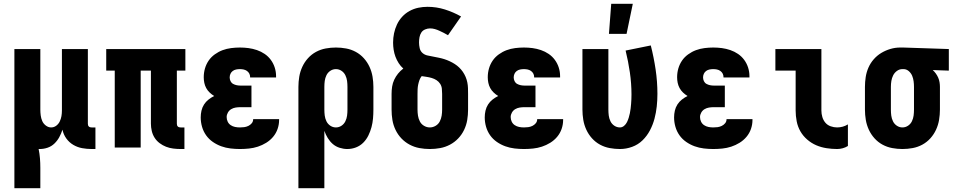

<svg xmlns="http://www.w3.org/2000/svg" viewBox="-20 -779 5040 1014"><path d="M56 215V-520H193V-200Q193 -185 195 -169.5Q197 -154 203 -140Q209 -126 222 -116Q235 -106 250 -106Q265 -106 277 -115Q289 -124 295.5 -137.5Q302 -151 304.5 -165.5Q307 -180 307 -195V-520H444V-126Q444 -122 445 -118Q446 -114 449 -111Q452 -108 456 -107Q460 -106 464 -106H484V8H464Q439 8 414 3.5Q389 -1 367 -14Q345 -27 330 -48Q315 -69 310 -94Q303 -73 293 -54.5Q283 -36 267.5 -21Q252 -6 231.5 1Q211 8 190 8H184Q189 32 191 57Q193 82 193 107V215Z M954 8H934Q914 8 894.5 5.5Q875 3 857 -4Q839 -11 823 -23Q807 -35 796.5 -51.5Q786 -68 781.5 -87.5Q777 -107 777 -126V-406H723V0H586V-406H541V-520H959V-406H914V-126Q914 -122 915 -118Q916 -114 919 -111Q922 -108 926 -107Q930 -106 934 -106H954Z M1247 8Q1222 8 1197 5Q1172 2 1148.5 -6.5Q1125 -15 1104 -29.5Q1083 -44 1068.5 -64.5Q1054 -85 1047 -109.5Q1040 -134 1040 -159Q1040 -177 1044 -194.5Q1048 -212 1057.5 -227Q1067 -242 1081 -253Q1095 -264 1111 -272Q1098 -280 1087 -290.5Q1076 -301 1069 -314Q1062 -327 1059 -341.5Q1056 -356 1056 -371Q1056 -395 1062.5 -417.5Q1069 -440 1082 -459Q1095 -478 1114.5 -492Q1134 -506 1155.5 -514Q1177 -522 1200.5 -525Q1224 -528 1247 -528Q1270 -528 1292.5 -525Q1315 -522 1337 -514.5Q1359 -507 1378 -494Q1397 -481 1410.5 -462.5Q1424 -444 1431 -422Q1438 -400 1438 -377V-370H1301V-372Q1301 -382 1296.5 -390.5Q1292 -399 1284 -404.5Q1276 -410 1266.5 -412Q1257 -414 1247 -414Q1237 -414 1227 -412Q1217 -410 1209 -404Q1201 -398 1197 -389Q1193 -380 1193 -370Q1193 -360 1197.5 -350.5Q1202 -341 1211 -336Q1220 -331 1230 -329Q1240 -327 1250 -327H1308V-213H1250Q1237 -213 1224.5 -211Q1212 -209 1201 -202.5Q1190 -196 1183.5 -184.5Q1177 -173 1177 -161Q1177 -148 1182.5 -136.5Q1188 -125 1198.5 -118Q1209 -111 1221.5 -108.5Q1234 -106 1247 -106Q1259 -106 1270 -107.5Q1281 -109 1291.5 -114Q1302 -119 1309.5 -128Q1317 -137 1317 -149V-150H1454V-145Q1454 -121 1446 -98Q1438 -75 1422.5 -56.5Q1407 -38 1386 -25Q1365 -12 1342 -4.5Q1319 3 1295 5.5Q1271 8 1247 8Z M1556 215V-320Q1556 -347 1560.5 -374Q1565 -401 1576.5 -426Q1588 -451 1606.5 -471.5Q1625 -492 1649 -505Q1673 -518 1700 -523Q1727 -528 1754 -528Q1781 -528 1808 -523Q1835 -518 1859 -505Q1883 -492 1901.5 -471.5Q1920 -451 1931.5 -426Q1943 -401 1947.5 -374Q1952 -347 1952 -320V-200Q1952 -177 1950 -153.5Q1948 -130 1942 -107.5Q1936 -85 1925.5 -63.5Q1915 -42 1898.5 -25.5Q1882 -9 1860 -0.5Q1838 8 1814 8Q1794 8 1773.5 1.5Q1753 -5 1737.5 -18.5Q1722 -32 1711 -50Q1700 -68 1693 -88V215ZM1754 -106Q1770 -106 1783.5 -115Q1797 -124 1804 -138.5Q1811 -153 1813 -168.5Q1815 -184 1815 -200V-320Q1815 -336 1813 -351.5Q1811 -367 1804 -381.5Q1797 -396 1783.5 -405Q1770 -414 1754 -414Q1738 -414 1724.5 -405Q1711 -396 1704 -381.5Q1697 -367 1695 -351.5Q1693 -336 1693 -320V-200Q1693 -184 1695 -168.5Q1697 -153 1704 -138.5Q1711 -124 1724.5 -115Q1738 -106 1754 -106Z M2250 8Q2222 8 2195 3Q2168 -2 2143.5 -15Q2119 -28 2100 -48Q2081 -68 2069 -93Q2057 -118 2052.5 -145Q2048 -172 2048 -200V-283Q2048 -303 2051 -322Q2054 -341 2062 -358Q2070 -375 2082 -390Q2094 -405 2110 -417Q2096 -429 2085.5 -445.5Q2075 -462 2068.5 -479.5Q2062 -497 2059 -516Q2056 -535 2056 -554Q2056 -579 2061 -603Q2066 -627 2076.5 -649.5Q2087 -672 2104 -690.5Q2121 -709 2143 -721Q2165 -733 2189 -738Q2213 -743 2238 -743Q2285 -743 2329.5 -729Q2374 -715 2415 -692L2346 -593Q2335 -600 2323.5 -605.5Q2312 -611 2300.5 -616.5Q2289 -622 2276.5 -625.5Q2264 -629 2251 -629Q2238 -629 2225 -623.5Q2212 -618 2205 -607Q2198 -596 2195.5 -582.5Q2193 -569 2193 -555Q2193 -540 2196.5 -524.5Q2200 -509 2211.5 -499Q2223 -489 2238 -486Q2253 -483 2268 -480Q2283 -477 2298 -474Q2313 -471 2327 -466.5Q2341 -462 2355 -455.5Q2369 -449 2381.5 -441Q2394 -433 2405 -422.5Q2416 -412 2424.5 -399.5Q2433 -387 2439 -373Q2445 -359 2448 -344Q2451 -329 2451.5 -314Q2452 -299 2452 -283V-200Q2452 -172 2447.5 -145Q2443 -118 2431 -93Q2419 -68 2400 -48Q2381 -28 2356.5 -15Q2332 -2 2305 3Q2278 8 2250 8ZM2250 -106Q2266 -106 2280.5 -114.5Q2295 -123 2302.5 -137.5Q2310 -152 2312.5 -168Q2315 -184 2315 -200V-283Q2315 -297 2313.5 -311Q2312 -325 2304.5 -336.5Q2297 -348 2285.5 -355.5Q2274 -363 2260.5 -367Q2247 -371 2233.5 -373Q2220 -375 2207 -377Q2199 -367 2195 -355.5Q2191 -344 2188.5 -332Q2186 -320 2185.5 -308Q2185 -296 2185 -283V-200Q2185 -184 2187.5 -168Q2190 -152 2197.5 -137.5Q2205 -123 2219.5 -114.5Q2234 -106 2250 -106Z M2747 8Q2722 8 2697 5Q2672 2 2648.5 -6.5Q2625 -15 2604 -29.5Q2583 -44 2568.5 -64.5Q2554 -85 2547 -109.5Q2540 -134 2540 -159Q2540 -177 2544 -194.5Q2548 -212 2557.5 -227Q2567 -242 2581 -253Q2595 -264 2611 -272Q2598 -280 2587 -290.5Q2576 -301 2569 -314Q2562 -327 2559 -341.5Q2556 -356 2556 -371Q2556 -395 2562.5 -417.5Q2569 -440 2582 -459Q2595 -478 2614.5 -492Q2634 -506 2655.5 -514Q2677 -522 2700.5 -525Q2724 -528 2747 -528Q2770 -528 2792.5 -525Q2815 -522 2837 -514.5Q2859 -507 2878 -494Q2897 -481 2910.5 -462.5Q2924 -444 2931 -422Q2938 -400 2938 -377V-370H2801V-372Q2801 -382 2796.5 -390.5Q2792 -399 2784 -404.5Q2776 -410 2766.5 -412Q2757 -414 2747 -414Q2737 -414 2727 -412Q2717 -410 2709 -404Q2701 -398 2697 -389Q2693 -380 2693 -370Q2693 -360 2697.5 -350.5Q2702 -341 2711 -336Q2720 -331 2730 -329Q2740 -327 2750 -327H2808V-213H2750Q2737 -213 2724.5 -211Q2712 -209 2701 -202.5Q2690 -196 2683.5 -184.5Q2677 -173 2677 -161Q2677 -148 2682.5 -136.5Q2688 -125 2698.5 -118Q2709 -111 2721.5 -108.5Q2734 -106 2747 -106Q2759 -106 2770 -107.5Q2781 -109 2791.5 -114Q2802 -119 2809.5 -128Q2817 -137 2817 -149V-150H2954V-145Q2954 -121 2946 -98Q2938 -75 2922.5 -56.5Q2907 -38 2886 -25Q2865 -12 2842 -4.5Q2819 3 2795 5.5Q2771 8 2747 8Z M3254 8Q3227 8 3200 3Q3173 -2 3149 -15Q3125 -28 3106.5 -48.5Q3088 -69 3076.5 -94Q3065 -119 3060.5 -146Q3056 -173 3056 -200V-520H3193V-200Q3193 -184 3195 -168.5Q3197 -153 3204 -138.5Q3211 -124 3224.5 -115Q3238 -106 3254 -106Q3266 -106 3276 -114.5Q3286 -123 3291.5 -134.5Q3297 -146 3300.5 -157.5Q3304 -169 3306.5 -181Q3309 -193 3310.5 -205.5Q3312 -218 3313 -230.5Q3314 -243 3314.5 -255Q3315 -267 3315 -280Q3315 -338 3306.5 -396.5Q3298 -455 3284 -512L3417 -539Q3433 -476 3442.5 -412Q3452 -348 3452 -283Q3452 -250 3448.5 -217Q3445 -184 3436.5 -152Q3428 -120 3412.5 -90.5Q3397 -61 3373.5 -38Q3350 -15 3318.5 -3.5Q3287 8 3254 8ZM3196 -600 3208 -759H3322L3289 -600Z M3747 8Q3722 8 3697 5Q3672 2 3648.5 -6.5Q3625 -15 3604 -29.5Q3583 -44 3568.5 -64.5Q3554 -85 3547 -109.5Q3540 -134 3540 -159Q3540 -177 3544 -194.5Q3548 -212 3557.5 -227Q3567 -242 3581 -253Q3595 -264 3611 -272Q3598 -280 3587 -290.5Q3576 -301 3569 -314Q3562 -327 3559 -341.5Q3556 -356 3556 -371Q3556 -395 3562.5 -417.5Q3569 -440 3582 -459Q3595 -478 3614.5 -492Q3634 -506 3655.5 -514Q3677 -522 3700.5 -525Q3724 -528 3747 -528Q3770 -528 3792.5 -525Q3815 -522 3837 -514.5Q3859 -507 3878 -494Q3897 -481 3910.5 -462.5Q3924 -444 3931 -422Q3938 -400 3938 -377V-370H3801V-372Q3801 -382 3796.5 -390.5Q3792 -399 3784 -404.5Q3776 -410 3766.5 -412Q3757 -414 3747 -414Q3737 -414 3727 -412Q3717 -410 3709 -404Q3701 -398 3697 -389Q3693 -380 3693 -370Q3693 -360 3697.5 -350.5Q3702 -341 3711 -336Q3720 -331 3730 -329Q3740 -327 3750 -327H3808V-213H3750Q3737 -213 3724.5 -211Q3712 -209 3701 -202.5Q3690 -196 3683.5 -184.5Q3677 -173 3677 -161Q3677 -148 3682.5 -136.5Q3688 -125 3698.5 -118Q3709 -111 3721.5 -108.5Q3734 -106 3747 -106Q3759 -106 3770 -107.5Q3781 -109 3791.5 -114Q3802 -119 3809.5 -128Q3817 -137 3817 -149V-150H3954V-145Q3954 -121 3946 -98Q3938 -75 3922.5 -56.5Q3907 -38 3886 -25Q3865 -12 3842 -4.5Q3819 3 3795 5.5Q3771 8 3747 8Z M4401 8Q4373 8 4344.5 3.5Q4316 -1 4290.5 -12Q4265 -23 4243 -42Q4221 -61 4207 -85.5Q4193 -110 4187.5 -138.5Q4182 -167 4182 -195V-406H4075V-520H4318V-195Q4318 -178 4323 -161Q4328 -144 4339 -131Q4350 -118 4367 -112Q4384 -106 4401 -106Q4416 -106 4430.5 -110Q4445 -114 4458 -122V-8Q4445 0 4430.5 4Q4416 8 4401 8Z M4746 8Q4719 8 4692 3Q4665 -2 4641 -15Q4617 -28 4598.5 -48.5Q4580 -69 4568.5 -94Q4557 -119 4552.5 -146Q4548 -173 4548 -200V-320Q4548 -346 4552 -372Q4556 -398 4566.5 -422Q4577 -446 4594.5 -466Q4612 -486 4634.5 -499.5Q4657 -513 4682.5 -520.5Q4708 -528 4734 -528H4750L4991 -520V-406L4906 -409Q4915 -401 4922.5 -390.5Q4930 -380 4935 -368.5Q4940 -357 4942 -344.5Q4944 -332 4944 -320V-200Q4944 -173 4939.5 -146Q4935 -119 4923.5 -94Q4912 -69 4893.5 -48.5Q4875 -28 4851 -15Q4827 -2 4800 3Q4773 8 4746 8ZM4746 -106Q4762 -106 4775.5 -115Q4789 -124 4796 -138.5Q4803 -153 4805 -168.5Q4807 -184 4807 -200V-320Q4807 -335 4805 -350Q4803 -365 4797.5 -378.5Q4792 -392 4780.5 -402.5Q4769 -413 4754 -414H4746Q4730 -414 4717 -404.5Q4704 -395 4697 -381Q4690 -367 4687.5 -351.5Q4685 -336 4685 -320V-200Q4685 -184 4687 -168.5Q4689 -153 4696 -138.5Q4703 -124 4716.5 -115Q4730 -106 4746 -106Z"/></svg>

Font: Iosevka Term Curly Heavy
Style: Regular
Weight: 900
Designer: Belleve Invis
Foundry: Belleve Invis
Version: Version 32.3.0